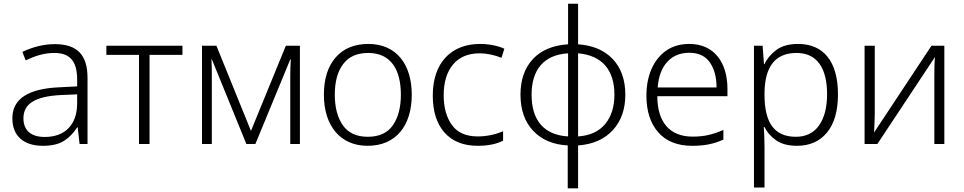

<svg xmlns="http://www.w3.org/2000/svg" viewBox="-20 -780 5224 1040"><path d="M275.9 -541C211.9 -541 151.9 -522.9 101.1 -499L119.1 -453.1C169.9 -477.1 219.2 -493.2 273.9 -493.2C355.5 -493.2 397.9 -452.6 397.9 -349.1V-312L300.8 -307.1C135.3 -299.8 46.9 -246.1 46.9 -139.2C46.9 -43 108.9 9.8 211.9 9.8C261.2 9.8 299.8 0.5 327.6 -17.6C355.5 -35.6 378.9 -60.1 397.9 -89.8H400.9L411.1 0H454.1V-357.9C454.1 -484.9 396.5 -541 275.9 -541ZM397.9 -269V-216.8C396.5 -105 333 -38.1 222.2 -38.1C149.9 -38.1 106.9 -72.3 106.9 -139.2C106.9 -219.2 171.9 -257.8 308.1 -265.1Z M968.3 -532.2H556.2V-482.9H732.9V0H790V-482.9H968.3Z M1528.3 -532.2 1339.4 -70.8 1152.3 -532.2H1074.2V0H1127.4V-371.1C1127.4 -402.8 1127 -428.2 1125.5 -459H1127.4L1314.5 0H1363.3L1552.2 -458H1555.2C1553.2 -428.2 1552.2 -399.9 1552.2 -374V0H1604.5V-532.2Z M2210.4 -267.1C2210.4 -431.2 2127.4 -542 1975.1 -542C1899.9 -542 1840.8 -517.6 1798.3 -469.2C1755.9 -420.4 1734.4 -353 1734.4 -267.1C1734.4 -98.6 1823.2 9.8 1971.2 9.8C2125.5 9.8 2210.4 -100.1 2210.4 -267.1ZM1793.5 -267.1C1793.5 -337.9 1808.6 -393.1 1838.9 -433.1C1869.1 -473.1 1914.1 -493.2 1974.1 -493.2C2100.1 -493.2 2151.4 -398.9 2151.4 -267.1C2151.4 -199.2 2137.2 -144 2108.4 -102.1C2079.6 -60.1 2034.2 -39.1 1972.2 -39.1C1911.1 -39.1 1865.7 -60.1 1836.9 -101.6C1808.1 -143.1 1793.5 -198.2 1793.5 -267.1Z M2567.9 9.8C2627 9.8 2670.4 -0.5 2705.1 -18.1V-68.8C2668 -53.2 2620.1 -41 2567.9 -41C2504.9 -41 2458 -61.5 2428.2 -102.5C2398.4 -143.6 2383.3 -197.3 2383.3 -264.2C2383.3 -334 2399.9 -389.6 2433.6 -430.2C2467.3 -470.7 2515.6 -491.2 2579.1 -491.2C2616.2 -491.2 2659.7 -481.9 2696.3 -466.8L2711.9 -516.1C2677.2 -531.7 2630.9 -542 2580.1 -542C2426.3 -542 2324.2 -442.4 2324.2 -263.2C2324.2 -176.8 2345.2 -109.9 2387.7 -62C2430.2 -14.2 2490.2 9.8 2567.9 9.8Z M3111.3 -759.8H3057.1V-540C2975.1 -534.7 2911.6 -508.3 2866.7 -460.4C2821.8 -412.1 2799.3 -347.7 2799.3 -267.1C2799.3 -185.1 2822.3 -120.1 2867.7 -71.8C2913.1 -23.4 2975.6 3.4 3055.2 7.8V240.2H3111.3V7.8C3191.9 2 3254.4 -25.9 3299.8 -75.2C3344.7 -124.5 3367.2 -188.5 3367.2 -267.1C3367.2 -347.7 3344.2 -412.1 3298.8 -460.4C3252.9 -508.3 3190.4 -534.7 3111.3 -540ZM3057.1 -41C2924.8 -48.8 2859.4 -129.9 2859.4 -267.1C2859.4 -400.4 2923.8 -482.9 3057.1 -491.2ZM3111.3 -491.2C3241.7 -480 3308.1 -400.4 3308.1 -267.1C3308.1 -201.7 3291.5 -148.9 3258.3 -108.4C3224.6 -67.9 3175.8 -45.4 3111.3 -41Z M3714.4 -542C3665 -542 3623 -529.8 3588.4 -505.9C3519 -457 3481.4 -369.6 3481.4 -262.2C3481.4 -178.2 3502.9 -111.8 3545.4 -63.5C3587.9 -14.6 3649.4 9.8 3729.5 9.8C3797.4 9.8 3845.2 0 3898.4 -23.9V-76.2C3869.1 -63.5 3842.3 -54.2 3817.4 -48.8C3792.5 -43 3764.2 -40 3731.4 -40C3608.4 -40 3540.5 -117.7 3540.5 -258.8H3920.4V-297.9C3920.4 -439.9 3849.6 -542 3714.4 -542ZM3713.4 -494.1C3763.2 -494.1 3800.3 -477.1 3824.7 -442.4C3849.1 -407.7 3861.3 -362.3 3861.3 -306.2H3542.5C3546.9 -366.2 3564.5 -412.6 3594.7 -445.3C3625 -478 3664.6 -494.1 3713.4 -494.1Z M4303.2 -542C4253.9 -542 4214.4 -531.2 4185.1 -509.3C4155.8 -487.3 4134.3 -461.9 4121.1 -433.1H4118.2L4110.8 -532.2H4064V235.8H4121.1V17.1C4121.1 -16.1 4119.6 -58.6 4117.2 -91.8H4121.1C4134.3 -64 4155.3 -40 4184.1 -20C4212.9 0 4250.5 9.8 4296.9 9.8C4365.7 9.8 4419.9 -14.2 4459.5 -62C4499 -109.9 4519 -178.7 4519 -269C4519 -448.7 4439.5 -542 4303.2 -542ZM4294.9 -493.2C4404.3 -493.2 4460 -412.6 4460 -270C4460 -198.2 4445.3 -141.6 4416.5 -100.6C4387.7 -59.6 4345.7 -39.1 4291 -39.1C4175.3 -39.1 4121.1 -113.8 4121.1 -266.1V-275.9C4122.6 -416 4176.3 -493.2 4294.9 -493.2Z M4718.3 -532.2H4663.1V0H4732.4L5044.4 -471.2C5041.5 -444.8 5041 -398.4 5041 -371.1V0H5095.2V-532.2H5025.4L4714.4 -62C4715.8 -91.3 4718.3 -132.8 4718.3 -162.1Z"/></svg>

Font: Noto Reveo Sans
Style: Regular
Weight: 300
Designer: Monotype Design Team
Foundry: Monotype Imaging Inc.
Version: Version 2.007